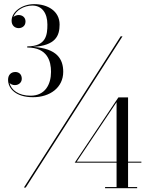

<svg xmlns="http://www.w3.org/2000/svg" viewBox="-20 -830 740 952"><path d="M293.5 -474C293.5 -536 264 -590 143 -597.5C256.5 -604 275.5 -653 275.5 -708.5C275.5 -775 216.5 -809.5 149.5 -809.5C88.5 -809.5 37.5 -771 37.5 -727.5C37.5 -703 54 -690.5 72.5 -690.5C87.5 -690.5 106.5 -699.5 106.5 -723.5C106.5 -744.5 90 -755.5 72.5 -755.5C63.5 -755.5 53 -752 46.5 -745.5C57.5 -778 98 -802.5 140.5 -802.5C188 -802.5 215 -765 215 -708.5C215 -658.5 210 -600 115 -600V-594.5C216 -594.5 233 -525.5 233 -474C233 -410.5 203 -355.5 131.5 -355.5C71.5 -355.5 35.5 -384 27.5 -418.5C33.5 -412 43.5 -408 54 -408C72 -408 88 -420.5 88 -439.5C88 -461 74.5 -473 56 -473C35 -473 20 -459 20 -434.5C20 -391 58.5 -348 143.5 -348C228 -348 293.5 -396 293.5 -474ZM578.5 -650 98.5 100H107.5L587.5 -650ZM660 97.5H615V-23.5H681V-28.5H615V-347H567L350.5 -23.5H558V97.5H501V103H660ZM360.5 -28.5 558 -323.5V-28.5Z"/></svg>

Font: Bodoni* 24
Style: Regular
Weight: 400
Version: Version 2.3